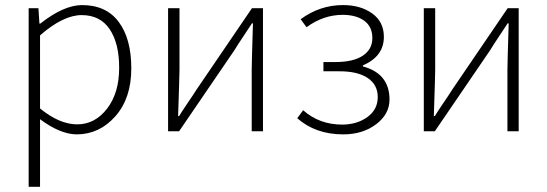

<svg xmlns="http://www.w3.org/2000/svg" viewBox="-20 -512 2135 749"><path d="M397.9 -88.4Q444.8 -149.9 444.8 -246.1Q445.3 -341.8 408.2 -397.5Q371.1 -453.1 298.8 -453.1Q226.6 -453.1 136.2 -374V-88.9Q211.9 -26.9 281.2 -26.9Q350.6 -26.9 397.9 -88.4ZM91.8 216.8V-480H129.9L133.8 -419.9H137.2Q228 -491.7 299.8 -492.2Q394 -492.2 442.9 -426.8Q492.2 -361.3 492.2 -245.1Q492.2 -128.9 430.2 -58.6Q368.2 11.7 279.8 12.2Q215.8 12.2 136.2 -46.9V216.8Z M635.7 0V-480H680.2V-240.2Q680.2 -219.2 674.8 -59.1H678.7Q687.5 -74.2 712.6 -111.1Q737.8 -147.9 747.1 -163.1L962.9 -480H1005.9V0H961.9V-240.2Q961.9 -264.2 966.8 -420.9H962.9Q953.1 -405.8 928.5 -368.9Q903.8 -332 895 -316.9L678.7 0Z M1395.5 -252.9Q1499.5 -225.1 1499.5 -123.5Q1499.5 -66.9 1447.3 -27.3Q1395 12.2 1318.8 12.2Q1210.9 12.2 1139.6 -50.8L1162.6 -82Q1225.6 -25.9 1315.4 -25.9Q1373.5 -26.4 1413.6 -55.7Q1453.6 -85 1453.6 -133.3Q1453.6 -181.6 1414.1 -208Q1374.5 -234.4 1301.8 -233.9H1241.7V-270H1288.6Q1358.4 -270 1395.5 -294.9Q1432.6 -319.8 1432.6 -363.8Q1432.6 -407.7 1400.9 -431.2Q1368.7 -454.1 1316.9 -454.1Q1241.7 -454.1 1175.8 -405.8L1152.8 -437Q1228 -492.2 1317.9 -492.2Q1386.7 -492.2 1432.1 -459.5Q1477.5 -426.8 1477.5 -368.2Q1477.5 -292 1395.5 -256.8Z M1633.3 0V-480H1677.7V-240.2Q1677.7 -219.2 1672.4 -59.1H1676.3Q1685.1 -74.2 1710.2 -111.1Q1735.4 -147.9 1744.6 -163.1L1960.4 -480H2003.4V0H1959.5V-240.2Q1959.5 -264.2 1964.4 -420.9H1960.4Q1950.7 -405.8 1926 -368.9Q1901.4 -332 1892.6 -316.9L1676.3 0Z"/></svg>

Font: SourceSansPro-Light
Style: Regular
Weight: 300
Designer: Paul D. Hunt
Foundry: Adobe Systems Incorporated
Version: Version 2.020;PS 2.0;hotconv 1.0.86;makeotf.lib2.5.63406